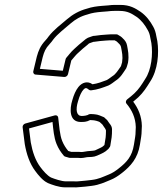

<svg xmlns="http://www.w3.org/2000/svg" viewBox="-20 -762 680 802"><path d="M446.3 -188C447.9 -197.9 447.7 -210.9 447.8 -216.7C449.4 -233.2 440.4 -242.7 436.6 -247.3C432.2 -254.2 430.5 -256.8 428 -259.8C427.7 -260.1 427.3 -260.6 427.1 -260.8L418.8 -268.3L417.6 -269.8C416.6 -271 415.1 -272 413.8 -272.6C405.4 -276.2 388.6 -284 376.3 -284.5C370.3 -285.4 365.2 -285.5 356.2 -285.5C352.8 -285.5 349 -283.8 346.8 -281.8C345.5 -280.7 332.7 -277.5 321.4 -277.5C300.1 -277.5 294.2 -302.1 306.3 -340.3C312.7 -363.1 321 -379.5 328.5 -387.5C335.4 -394.9 340.3 -397.2 351.6 -387.1C353.9 -385.1 357.6 -384.3 360.3 -384.6C388 -387.6 409.4 -396 431.7 -404.4C432 -404.5 432.5 -404.7 432.7 -404.8C444.4 -410.2 454.4 -418.8 461.5 -423.9C484.6 -438.3 494.7 -458.5 506.2 -475.1C506.7 -475.7 507.2 -476.5 507.4 -477C508.7 -479.6 509.9 -483.4 510.4 -485.3C511.7 -489.6 513.1 -494.5 514.5 -499.4C514.6 -499.9 514.8 -500.6 514.8 -501C519.7 -531.7 514.3 -551.8 510.6 -573C508.4 -585.4 500.3 -595.2 494.3 -600.5C488.2 -607.5 480.6 -612.6 474.7 -615.5C471.2 -618.4 468.4 -618.5 467 -618.5H441C435.8 -618.5 429.6 -618.1 423.6 -617.4L399.4 -615.5C399.1 -615.4 398.6 -615.4 398.4 -615.3C390.9 -614.1 382 -613 376.6 -612.5C370.8 -612.3 369.8 -612.1 365.6 -610.8L348.4 -604.7C348 -604.6 347.4 -604.3 347.1 -604.2C342 -601.8 334.8 -596.7 330.8 -592.7C316.7 -581.6 303.4 -570 290.3 -557.7C274.8 -543.9 266.3 -530.6 257.9 -521.8C256 -519.9 254.6 -517 254.1 -515L242.4 -466.5L146.6 -474.4L158.2 -522.8C164.6 -546.3 169.8 -559.3 187.5 -578.3C193.4 -584.6 199 -591.7 202.5 -597C220.3 -620.1 249.9 -642.4 273.9 -663.2C295.5 -681.8 316.9 -694.2 346.5 -701.9C346.8 -702 347.3 -702.2 347.6 -702.3C363.9 -708.1 383.4 -710.9 403.8 -712.5L429.2 -714.5C429.4 -714.6 429.7 -714.6 429.8 -714.6C439.5 -715.9 448.7 -716.5 457.5 -716.5H478.5C512.9 -716.5 529.4 -705.6 550.9 -691.4C570.7 -677.4 585.4 -658 597.5 -635.7C602.7 -626.7 606 -616.6 607.8 -604.4C607.8 -604.2 607.8 -603.9 607.9 -603.7L612.3 -582C619.1 -535.6 613.1 -471 586.3 -431.8C586.2 -431.6 586 -431.4 586 -431.2C571.3 -407.6 560.1 -389.9 541.7 -372.4C532.2 -363.6 522 -355.1 511.9 -347.5C506.4 -343.4 503.2 -335.2 508.3 -329.2C530.5 -302.8 546.3 -270.9 547.2 -231.2L546.4 -213.4C546.4 -204.7 545.8 -197.5 544.6 -190L539.5 -158C531.7 -108.4 509.5 -84.8 475.8 -58.3C460.6 -46.2 447.2 -38.2 435.4 -33.5C409.9 -23.2 392.3 -13.8 363.2 -10.4C363 -10.4 362.7 -10.4 362.6 -10.3C354.7 -9.1 346.8 -8.1 338.1 -7.5L315.5 -5.4C305.5 -4.1 296.8 -3.8 287.5 -4.5C287.3 -4.5 286.9 -4.5 286.7 -4.5H254.7C237.3 -4.5 207.1 -14.8 193 -20.6C177.6 -28.3 160.4 -48.3 148.4 -64.4C127.8 -91.9 115.6 -127.9 108.5 -167.6C106.1 -188.5 103.6 -206.7 101.2 -225.4L199.3 -252.5C202.7 -221.4 205 -188.3 216.1 -160.9C224 -141.3 234 -126.4 246.8 -111.2C248.2 -109.4 250.7 -108.1 252.6 -107.7C256.6 -106.9 264 -104.7 268.4 -103.1C269.6 -102.7 271.1 -102.5 272.2 -102.5H307.1C321 -100.1 335.9 -104.2 344.3 -105.6C356.3 -106.5 371 -105.2 385.5 -111.9C396.2 -117.3 408.2 -120.8 421.4 -130.2C421.8 -130.5 422.3 -130.9 422.6 -131.2L431.9 -139.2C433.5 -140.5 434.8 -142.3 435.7 -144C435.8 -144.3 435.8 -144.3 435.8 -144.3C438.8 -147.1 440.3 -150.3 440.7 -153ZM421.3 -188 416.2 -156.2 408.3 -149.4C401.4 -144.6 389.8 -140.3 377.4 -134.1C374 -132.5 358.5 -131.5 345.6 -130.5C345.4 -130.4 344.9 -130.4 344.6 -130.3C332.5 -128.4 321.4 -125.9 314.6 -127.3C314 -127.4 313 -127.5 312.2 -127.5H278.2C274.2 -128.8 270.2 -130.1 265.1 -131.4C254.8 -143.9 246.4 -156.9 239.8 -173.1C229.3 -199.1 227.4 -236.7 223 -271.4C222.2 -278 215.7 -281.9 208.9 -280L85.5 -246C79.3 -244.3 73.6 -237.4 74.5 -230.6C77.5 -207.1 80.7 -184.1 83.4 -160.7C83.4 -160.5 83.5 -160.3 83.5 -160C90.9 -117.6 104 -78.7 127.3 -47.6C139.7 -30.9 158.1 -7.8 179.5 2.4C179.7 2.5 179.9 2.6 180.1 2.7C195.7 9.1 226 20.5 250.8 20.5H282.3C292 21.1 304.1 20.8 314.3 19.4L336.3 17.5C345 16.8 354.7 15.6 362.4 14.4C396 10.3 418.2 -1.1 441.5 -10.5C456.8 -16.5 472.9 -26.4 489.7 -39.7C525.7 -68.1 555.4 -100.4 564.5 -158L569.6 -190C570.9 -198.5 571.7 -208 571.7 -216.6L572.5 -234.4C572.6 -234.6 572.6 -234.9 572.6 -235.2C571.8 -276.9 557.3 -309.3 536.4 -337.3C542.4 -342.2 550.6 -349.2 557.6 -355.6C579.6 -376.6 591.5 -395.8 606.8 -420.4C639.8 -469.6 644.7 -540.3 637.3 -589.7C637.3 -589.8 637.3 -590.1 637.2 -590.3L632.8 -611.9C630.7 -625.7 626.4 -639.4 620.2 -650.3C607.3 -674 590.9 -696 567.4 -712.6C545.4 -727.2 523.1 -741.5 482.4 -741.5H461.4C451.4 -741.5 442.9 -741 430.8 -739.4L405.8 -737.5C384.4 -735.7 364.1 -733.1 343.1 -725.9C310.5 -717.2 283.3 -701.8 259 -680.8C236.1 -661.1 203.9 -637.3 182.8 -609.4C182.7 -609.2 182.4 -608.9 182.2 -608.6C179.3 -604.2 175.3 -599.2 170.1 -593.6C148.7 -570.5 140.7 -550.9 133.7 -525.2L119 -464C117.7 -458.7 120.9 -451.2 128.3 -450.5L248.8 -440.5C254 -440.1 262.2 -444.4 264 -452L277.8 -509.3C286.3 -518.8 296.6 -532.6 305.4 -540.2C305.5 -540.3 305.8 -540.5 305.9 -540.6C319.4 -553.4 331.5 -563.9 345.3 -574.7C345.8 -575 346.5 -575.7 347 -576.2C350.5 -579.8 351 -580 354.1 -581.5L370.2 -587.2C370.2 -587.2 371.5 -587.5 373 -587.5C373.3 -587.5 373.8 -587.5 374.2 -587.5C382 -588.3 388.6 -589.1 398.1 -590.6L422.1 -592.6C428.2 -593.2 432.8 -593.5 437 -593.5H459.1C466.5 -590 469.4 -588 474.4 -582.2C474.6 -581.9 475.1 -581.3 475.5 -581C480.6 -576.7 484.6 -571 485.6 -565C489.6 -542.4 493.9 -527.8 490 -501.8C489 -498.3 487.1 -491.8 485.9 -487.8C485.7 -487.3 485.7 -487.1 485.5 -486C472.6 -467.3 463.5 -452.3 450.4 -444.4C450.2 -444.3 449.8 -444 449.5 -443.8C439.8 -436.9 432.6 -430.8 425.5 -427.4C405.6 -419.9 388.1 -413.1 366.3 -410C346.4 -424.5 323.4 -418.4 307.5 -398.6C296.5 -384.8 288.2 -365.6 282.1 -343.7C270.5 -307.3 268.3 -252.5 317.5 -252.5C328.7 -252.5 341.4 -252.3 356.5 -260.5C362.7 -260.4 367.7 -259.9 368.7 -259.7C369.3 -259.6 370.3 -259.5 371.1 -259.5C373.5 -259.5 394.2 -255.6 398.8 -250.2C399 -249.9 399.4 -249.5 399.7 -249.2L407.9 -241.7C408.6 -240.7 411.5 -236.6 414.8 -231.3C414.9 -231 415.3 -230.5 415.6 -230.2C419.9 -225 423 -217.9 422.7 -216C422.6 -215.6 422.6 -214.9 422.6 -214.4C422.3 -205.8 422.4 -195 421.3 -188Z"/></svg>

Font: Tape
Style: Regular
Weight: 500
Foundry: Cannot Into Space Fonts
Version: Version 0.97